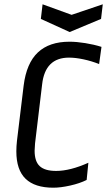

<svg xmlns="http://www.w3.org/2000/svg" viewBox="-20 -861 516 893"><path d="M452 -643 441 -563Q406 -577 368.5 -585Q331 -593 301 -593Q190 -593 176 -469L143 -194Q141 -170 141 -160Q141 -110 165 -88Q189 -66 241 -66Q306 -66 391 -104L383 -24Q351 -8 306.5 2Q262 12 228 12Q142 12 99 -29.5Q56 -71 56 -157Q56 -180 59 -207L90 -463Q103 -567 156 -617Q209 -667 303 -667Q336 -667 376.5 -660.5Q417 -654 452 -643ZM313 -792 458 -841 450 -773 304 -712 170 -773 178 -841Z"/></svg>

Font: Ropa Sans
Style: Italic
Weight: 400
Version: Version 1.100